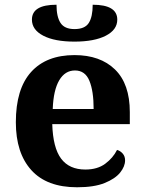

<svg xmlns="http://www.w3.org/2000/svg" viewBox="-20 -782 612 812"><path d="M306 10Q178 10 112.5 -62.5Q47 -135 47 -265Q47 -406 111.5 -477.5Q176 -549 295 -549Q404 -549 466.5 -488Q529 -427 529 -308V-257H201Q204 -157 238.5 -111Q273 -65 341 -65Q392 -65 425 -89.5Q458 -114 475 -148Q489 -144 499 -132.5Q509 -121 509 -104Q509 -78 488 -52Q467 -26 422.5 -8Q378 10 306 10ZM376 -321Q376 -397 358 -440.5Q340 -484 297 -484Q255 -484 230.5 -442.5Q206 -401 203 -321ZM295 -606Q211 -606 163 -631Q115 -656 115 -699Q115 -762 219 -762Q219 -711 236 -685Q253 -659 295 -659Q339 -659 355.5 -685Q372 -711 372 -762Q476 -762 476 -699Q476 -656 427.5 -631Q379 -606 295 -606Z"/></svg>

Font: Noto Serif
Style: Bold
Weight: 700
Designer: Monotype Design Team
Foundry: Monotype Imaging Inc.
Version: Version 2.014